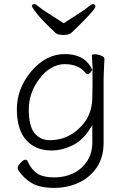

<svg xmlns="http://www.w3.org/2000/svg" viewBox="-20 -744 620 934"><path d="M488 -457Q484 -381 484 -358V-50Q484 21 451 70Q418 119 363.5 144.5Q309 170 242 170Q175 170 135 147Q95 124 68 82Q66 79 66 71Q66 63 80 48Q94 33 103 33Q112 33 114 40Q133 82 162 100.5Q191 119 243.5 119Q296 119 337.5 98.5Q379 78 404 39.5Q429 1 429 -51V-136L420 -121Q384 -62 333 -37Q282 -12 230 -12Q153 -12 107.5 -62.5Q62 -113 62 -213Q62 -313 132 -397Q204 -481 294.5 -481Q385 -481 421 -419L431 -401L427 -475Q427 -480 441.5 -480Q456 -480 472 -473.5Q488 -467 488 -458ZM421 -393Q414 -384 407 -384Q400 -384 397 -388Q364 -432 294 -432Q261 -432 228.5 -413Q196 -394 172 -361Q120 -293 120 -212Q120 -131 148 -96.5Q176 -62 222 -62Q315 -62 380 -135Q426 -186 429 -263Q430 -290 430 -324V-405ZM290 -631Q328 -656 362 -677.5Q396 -699 410.5 -711.5Q425 -724 431 -724Q444 -724 444 -712Q444 -698 360 -616Q340 -597 328.5 -585.5Q317 -574 289.5 -574Q262 -574 252 -582Q183 -647 160 -677Q137 -707 135 -713Q135 -724 148 -724Q154 -724 168.5 -711.5Q183 -699 217.5 -677.5Q252 -656 290 -631Z"/></svg>

Font: LXGW WenKai Lite Light
Style: Regular
Weight: 300
Designer: LXGW / Fontworks Inc.
Foundry: LXGW / Fontworks Inc.
Version: Version 1.511; March 25, 2025